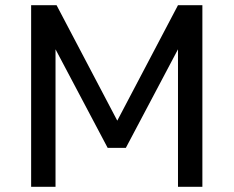

<svg xmlns="http://www.w3.org/2000/svg" viewBox="-20 -720 900 740"><path d="M100 0H194V-530L395 -150H465L666 -530V0H760V-700H666L432 -255L198 -700H100Z"/></svg>

Font: Golos Text VF
Style: Regular
Weight: 400
Designer: A.Korolkova, Vitaly Kuzmin
Foundry: ParaType Ltd
Version: Version 2.005